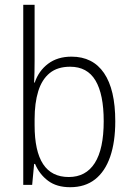

<svg xmlns="http://www.w3.org/2000/svg" viewBox="-20 -780 557 810"><path d="M126 -759.8V-524.4Q126 -502 125.5 -476.6Q125 -451.2 124 -431.6H126.5Q143.1 -481 182.9 -511Q222.7 -541 281.7 -541Q371.6 -541 418.9 -471.7Q466.3 -402.3 466.3 -268.1Q466.3 -181.2 444.8 -118.9Q423.3 -56.6 381.1 -23.4Q338.9 9.8 275.9 9.8Q219.2 9.8 182.9 -17.3Q146.5 -44.4 127.9 -88.4H124L115.7 0H78.1V-759.8ZM275.9 -498.5Q222.7 -498.5 189.7 -471.7Q156.7 -444.8 141.4 -395.3Q126 -345.7 126 -276.9V-252Q126 -142.1 161.9 -87.6Q197.8 -33.2 270 -33.2Q342.3 -33.2 379.9 -92.3Q417.5 -151.4 417.5 -268.6Q417.5 -382.3 382.8 -440.4Q348.1 -498.5 275.9 -498.5Z"/></svg>

Font: Open Sans SemiCondensed Light
Style: Regular
Weight: 300
Width: 4
Designer: Monotype Design Team
Foundry: Monotype Imaging Inc.
Version: Version 3.000